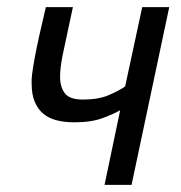

<svg xmlns="http://www.w3.org/2000/svg" viewBox="-20 -520 510 540"><path d="M185 -500 156 -364Q149 -329 149 -304Q149 -275 162.5 -257.5Q176 -240 213 -240Q257 -240 286 -252.5Q315 -265 332 -277L380 -500H456L350 0H274L318 -210Q301 -200 269 -188Q237 -176 189 -176Q162 -176 140 -181.5Q118 -187 102.5 -199.5Q87 -212 78 -233Q69 -254 69 -285Q66 -321 109 -500Z"/></svg>

Font: PT Sans
Style: Italic
Weight: 400
Italic angle: -12°
Designer: A.Korolkova, O.Umpeleva, V.Yefimov
Foundry: ParaType Ltd
Version: Version 2.003W OFL